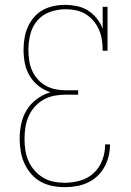

<svg xmlns="http://www.w3.org/2000/svg" viewBox="-20 -763 540 791"><path d="M247 8Q221 8 195.5 3Q170 -2 147.5 -14.5Q125 -27 108 -47Q91 -67 80.5 -90Q70 -113 65.5 -139Q61 -165 61 -191Q61 -222 67.5 -253Q74 -284 90.5 -310.5Q107 -337 132.5 -355.5Q158 -374 188 -383Q162 -391 139.5 -408.5Q117 -426 102.5 -450Q88 -474 82.5 -502Q77 -530 77 -558Q77 -558 77 -558Q77 -558 77 -558Q77 -582 81 -606Q85 -630 94.5 -651.5Q104 -673 119.5 -691.5Q135 -710 156 -721.5Q177 -733 200.5 -738Q224 -743 248 -743Q272 -743 296.5 -738Q321 -733 342 -720Q363 -707 378.5 -687.5Q394 -668 403 -645V-735H423V-554H403Q403 -576 400 -597.5Q397 -619 388.5 -639Q380 -659 366 -676Q352 -693 333.5 -704.5Q315 -716 293.5 -720.5Q272 -725 250 -725Q218 -725 186.5 -714Q155 -703 134 -678.5Q113 -654 105 -622Q97 -590 97 -558Q97 -537 100 -515.5Q103 -494 111.5 -474Q120 -454 134.5 -437.5Q149 -421 167.5 -410.5Q186 -400 207.5 -395.5Q229 -391 250 -391H302V-373H250Q226 -373 203 -368.5Q180 -364 159.5 -352.5Q139 -341 123 -323Q107 -305 97.5 -283Q88 -261 84.5 -237.5Q81 -214 81 -191Q81 -167 84.5 -144Q88 -121 97.5 -99.5Q107 -78 122.5 -60.5Q138 -43 158 -31Q178 -19 201 -14.5Q224 -10 247 -10Q279 -10 310.5 -19Q342 -28 365.5 -49.5Q389 -71 401 -102Q413 -133 413 -165Q413 -165 413 -166Q413 -167 413 -168H433Q433 -167 433 -166Q433 -165 433 -164Q433 -141 427 -117.5Q421 -94 409 -73Q397 -52 379.5 -36Q362 -20 340 -10Q318 0 294.5 4Q271 8 247 8Z"/></svg>

Font: Iosevka Slab Thin
Style: Regular
Weight: 100
Monospace: yes
Designer: Belleve Invis
Foundry: Belleve Invis
Version: Version 11.1.0; ttfautohint (v1.8.3)